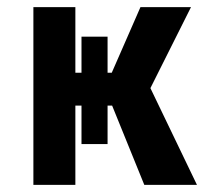

<svg xmlns="http://www.w3.org/2000/svg" viewBox="-20 -516 590 536"><path d="M207.5 -113.8V-221.2H190.4V0H73.2V-496.1H190.4V-313H207.5V-413.6H280.3V-313H292L372.1 -496.1H513.2L399.9 -270L529.8 0H382.8L293 -221.2H280.3V-113.8Z"/></svg>

Font: Code New Roman
Style: Bold
Weight: 700
Monospace: yes
Designer: Sam Radian
Foundry: Code New Roman
Version: Version 1.508 October 19, 2014